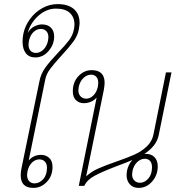

<svg xmlns="http://www.w3.org/2000/svg" viewBox="-20 -906 856 936"><path d="M81 -51Q81 -70 85 -87L172 -509Q179 -546 201 -576.5Q223 -607 263 -649Q297 -684 316 -709Q335 -734 340 -762Q343 -776 343 -787Q343 -822 320.5 -843Q298 -864 253 -864Q206 -864 167 -829Q128 -794 115 -745Q127 -767 147 -777Q167 -787 184 -787Q213 -787 228.5 -771Q244 -755 244 -728Q244 -689 217 -657.5Q190 -626 152 -626Q122 -626 106 -646.5Q90 -667 90 -703Q90 -723 94 -742Q102 -780 126 -813Q150 -846 185.5 -866Q221 -886 261 -886Q312 -886 340 -862Q368 -838 368 -794Q368 -785 364 -761Q358 -731 337 -702.5Q316 -674 278 -633Q243 -595 224.5 -570Q206 -545 201 -520L120 -124Q134 -139 148.5 -145Q163 -151 181 -151Q203 -151 219.5 -136.5Q236 -122 236 -92Q236 -48 208 -19Q180 10 143 10Q81 10 81 -51ZM214 -707Q216 -719 216 -724Q216 -744 205.5 -754.5Q195 -765 179 -765Q159 -765 143 -749.5Q127 -734 121 -707Q119 -695 119 -689Q119 -669 129 -658.5Q139 -648 155 -648Q175 -648 191.5 -664Q208 -680 214 -707ZM209 -88Q209 -108 198.5 -118.5Q188 -129 172 -129Q152 -129 136 -113.5Q120 -98 114 -71Q112 -59 112 -54Q112 -34 122 -23Q132 -12 148 -12Q172 -12 190.5 -32.5Q209 -53 209 -88Z M597 -53Q597 -59 599 -73Q605 -103 625 -126Q598 -114 549 -96Q478 -69 441 -49Q404 -29 391 0H364L451 -430Q426 -403 388 -403Q366 -403 350.5 -417.5Q335 -432 335 -461Q335 -506 362.5 -535Q390 -564 427 -564Q490 -564 490 -502Q490 -491 486 -467L400 -46Q424 -69 459 -84.5Q494 -100 549 -119Q604 -138 637 -153Q670 -168 695.5 -192Q721 -216 728 -250L789 -553H816L753 -244Q742 -194 683 -155L690 -156Q718 -156 733.5 -139.5Q749 -123 749 -95Q749 -52 721.5 -21Q694 10 656 10Q629 10 613 -7.5Q597 -25 597 -53ZM457 -483Q459 -495 459 -501Q459 -521 449.5 -531.5Q440 -542 424 -542Q404 -542 387 -526Q370 -510 364 -483Q362 -471 362 -466Q362 -447 373 -436Q384 -425 400 -425Q419 -425 435 -440.5Q451 -456 457 -483ZM721 -91Q721 -111 711.5 -121.5Q702 -132 686 -132Q666 -132 649 -116Q632 -100 626 -73Q624 -61 624 -56Q624 -37 635 -26Q646 -15 662 -15Q685 -15 703 -35.5Q721 -56 721 -91Z"/></svg>

Font: Trirong Thin
Style: Italic
Weight: 250
Italic angle: -12°
Designer: Katatrad Team
Foundry: CadsonDemak
Version: Version 1.001